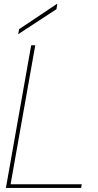

<svg xmlns="http://www.w3.org/2000/svg" viewBox="-20 -922 482 942"><path d="M9 0 133 -700H153L32 -18H381L378 0ZM69 -754 74 -779 258 -902H261L257 -877Z"/></svg>

Font: DM Sans 36pt Thin
Style: Italic
Weight: 250
Italic angle: -10°
Designer: Colophon Foundry, Jonny Pinhorn
Foundry: Colophon Foundry
Version: Version 4.004;gftools[0.9.30]